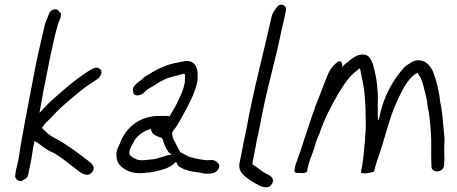

<svg xmlns="http://www.w3.org/2000/svg" viewBox="-20 -739 1936 813"><path d="M48 -21C47 -13 45 -5 45 2L44 5C43 20 66 38 81 21C93 19 101 3 101 -10C102 -14 103 -18 104 -23L107 -37C109 -46 111 -56 113 -67L117 -92C119 -105 121 -121 126 -141C144 -135 152 -122 170 -112C182 -103 198 -95 212 -89C246 -68 276 -43 307 -19C320 -10 349 16 370 -10C387 -30 368 -48 357 -55C350 -62 341 -66 333 -74C312 -89 290 -107 267 -121C245 -137 219 -151 195 -164L193 -166C189 -168 185 -172 181 -175C173 -183 164 -190 157 -198C163 -203 167 -212 173 -218C187 -231 206 -250 218 -264C247 -293 280 -320 312 -347C336 -367 366 -387 392 -404C406 -413 419 -439 401 -448C390 -459 372 -448 361 -442C341 -430 321 -415 302 -401C299 -399 296 -397 293 -394C285 -388 277 -382 269 -375L248 -357C238 -348 228 -339 216 -329C191 -308 169 -285 147 -261C158 -325 171 -393 184 -455C187 -474 192 -492 195 -509C204 -549 212 -591 223 -627C226 -646 250 -679 231 -689C224 -706 195 -701 188 -682L182 -666C176 -654 172 -642 169 -631C168 -624 166 -615 163 -605C156 -576 148 -540 141 -509C138 -494 134 -478 131 -461C113 -370 94 -267 76 -172L68 -126C65 -111 64 -98 62 -85C60 -72 57 -61 55 -50C53 -40 51 -30 48 -21Z M473 -92C472 -72 475 -55 485 -43C503 -21 535 -3 580 -6C587 -6 595 -7 602 -8C620 -8 638 -13 654 -17C680 -23 708 -34 724 -53C725 -52 726 -51 728 -51C729 -44 733 -39 738 -34C748 -29 758 -21 772 -19C785 -12 809 -11 827 -8C841 -4 863 -1 880 -6C894 -6 914 -26 907 -44C900 -52 888 -65 869 -61H861C858 -60 855 -60 853 -61L835 -63L818 -66C807 -68 791 -72 781 -75C768 -80 756 -90 744 -94C740 -101 736 -107 733 -114C731 -117 729 -120 728 -124C720 -141 708 -153 709 -178C713 -186 720 -194 726 -202C737 -220 745 -234 755 -252C765 -269 776 -291 785 -310L798 -337C806 -358 812 -374 816 -398C818 -408 816 -418 817 -428C815 -459 801 -485 762 -480C728 -473 702 -470 673 -457C641 -445 618 -429 590 -412C580 -399 569 -396 556 -383C548 -376 539 -363 544 -352C544 -325 581 -335 592 -349C603 -360 611 -365 628 -374C641 -383 656 -393 670 -399C694 -413 725 -417 755 -426H758C759 -426 761 -426 763 -425V-413V-398V-391C758 -364 748 -340 737 -319C728 -295 711 -269 699 -248L698 -246C694 -247 691 -248 687 -248H653C577 -248 521 -206 493 -145C491 -141 490 -136 488 -132C481 -118 476 -108 473 -92ZM528 -96 529 -101C531 -110 538 -124 543 -132C557 -164 586 -184 619 -193C620 -190 621 -186 622 -182C626 -169 644 -162 664 -155C665 -154 667 -153 668 -151C674 -131 683 -108 695 -93C699 -90 704 -87 708 -84C681 -84 650 -64 620 -64L615 -63L600 -62L594 -61H584C580 -60 577 -60 573 -61C568 -61 563 -62 559 -64C557 -64 556 -65 555 -66C549 -68 543 -71 539 -75C533 -78 526 -85 528 -96Z M994 -48C987 -7 1021 10 1043 27C1056 35 1067 41 1081 48C1089 52 1098 54 1107 54C1118 55 1127 48 1132 39C1145 16 1123 3 1108 -3L1097 -9C1085 -17 1074 -26 1063 -34C1061 -36 1048 -41 1049 -47C1049 -52 1051 -58 1052 -64L1058 -95C1059 -101 1059 -105 1061 -110L1065 -132C1067 -146 1071 -158 1074 -174C1076 -184 1077 -194 1080 -203C1105 -346 1145 -477 1173 -615C1179 -641 1185 -664 1190 -690L1191 -697C1194 -714 1174 -726 1158 -715C1147 -701 1133 -686 1129 -664C1094 -506 1052 -354 1023 -190C1020 -173 1016 -160 1013 -144C1011 -132 1008 -119 1006 -107L1000 -76C998 -66 996 -57 994 -48Z M1227 -18C1226 -13 1229 -8 1235 -7C1237 -7 1242 -6 1247 -7C1253 -6 1259 -6 1265 -6C1274 -7 1280 -11 1281 -15L1282 -24C1287 -51 1298 -75 1307 -101L1320 -143C1324 -154 1328 -164 1333 -174C1354 -238 1384 -293 1414 -345C1435 -379 1461 -420 1493 -441C1497 -445 1499 -448 1502 -450C1503 -449 1504 -446 1506 -444C1509 -422 1513 -409 1518 -382C1524 -349 1527 -307 1528 -272C1528 -242 1530 -212 1528 -180C1527 -170 1525 -157 1526 -147C1521 -108 1521 -82 1514 -41L1509 -12C1508 -8 1510 -6 1513 -6C1523 -2 1559 -9 1564 -13L1565 -18C1566 -21 1567 -25 1568 -29C1571 -41 1575 -53 1579 -65C1603 -130 1622 -213 1648 -280C1671 -331 1693 -388 1731 -420C1738 -426 1741 -427 1748 -431C1753 -421 1760 -414 1764 -403C1764 -400 1766 -398 1767 -395L1774 -371C1779 -352 1786 -325 1789 -304C1791 -291 1791 -279 1795 -269C1801 -230 1805 -184 1806 -142C1806 -108 1805 -72 1807 -40C1803 -19 1824 -6 1846 -17C1866 -28 1859 -49 1862 -67C1861 -85 1861 -96 1861 -115L1862 -139C1863 -156 1860 -169 1859 -187C1855 -229 1853 -270 1844 -307C1841 -338 1834 -370 1827 -396C1818 -422 1814 -444 1796 -463C1779 -484 1743 -494 1715 -470C1694 -460 1684 -445 1670 -428C1636 -383 1609 -332 1592 -268C1588 -250 1587 -237 1580 -228C1579 -261 1580 -301 1580 -341C1578 -367 1576 -393 1571 -417C1567 -437 1563 -454 1559 -468C1552 -485 1543 -508 1518 -508C1511 -509 1503 -507 1496 -505C1479 -498 1466 -488 1452 -476C1442 -470 1436 -462 1428 -455L1429 -462C1431 -471 1425 -480 1415 -480C1397 -469 1382 -452 1371 -430C1351 -383 1334 -333 1314 -286C1313 -281 1312 -276 1310 -272C1296 -236 1285 -197 1272 -160C1271 -157 1270 -153 1268 -149C1265 -139 1262 -128 1258 -117C1252 -99 1248 -85 1241 -69C1240 -66 1239 -64 1239 -62C1235 -52 1232 -44 1230 -36Z"/></svg>

Font: Scribbler
Style: Ita
Weight: 400
Designer: Mew Too
Foundry: Cannot Into Space Fonts
Version: Version 1.001